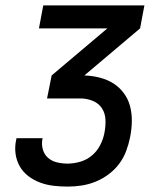

<svg xmlns="http://www.w3.org/2000/svg" viewBox="-20 -690 590 710"><path d="M231 0Q204 0 178 -3Q152 -6 128 -15Q104 -24 84.5 -39Q65 -54 53 -75Q41 -96 37.5 -121.5Q34 -147 40 -174L41 -179H138L137 -177Q133 -156 138.5 -137Q144 -118 158 -106Q172 -94 191 -89.5Q210 -85 230 -85Q253 -85 277 -92Q301 -99 320 -115Q339 -131 350.5 -153.5Q362 -176 366 -198Q371 -223 370 -247Q369 -271 357 -289.5Q345 -308 323 -317Q301 -326 277 -326H154L171 -411L377 -585H124L140 -670H514L498 -585L292 -411Q321 -410 348.5 -403Q376 -396 398.5 -382Q421 -368 437.5 -346Q454 -324 461 -297Q468 -270 467.5 -241Q467 -212 461 -182Q456 -157 446.5 -131.5Q437 -106 420.5 -84Q404 -62 381 -45Q358 -28 333 -18Q308 -8 282 -4Q256 0 231 0Z"/></svg>

Font: Lode Dark
Style: Bold Italic
Weight: 700
Italic angle: -11°
Monospace: yes
Designer: Belleve Invis
Foundry: Belleve Invis
Version: Version 29.2.0; ttfautohint (v1.8.3)